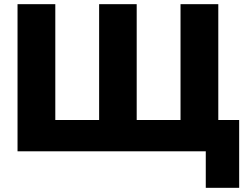

<svg xmlns="http://www.w3.org/2000/svg" viewBox="-20 -725 1188 920"><path d="M966 175V0H64V-705H245V-150H455V-705H635V-150H845V-705H1026V-150H1126V175Z"/></svg>

Font: Nunito Sans 12pt Black
Style: Regular
Weight: 900
Designer: Vernon Adams
Foundry: Vernon Adams
Version: Version 3.101;gftools[0.9.27]